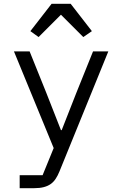

<svg xmlns="http://www.w3.org/2000/svg" viewBox="-20 -785 640 1005"><path d="M467 -516H547L291 113Q282 135 271 151.5Q260 168 245 178.5Q230 189 209 194.5Q188 200 159 200H83V132H203L261 -10L53 -516H135L222 -300L299 -104H303L380 -300ZM350 -765 461 -622 416 -591 299 -708 182 -591 139 -622 250 -765Z"/></svg>

Font: IBM Plex Mono
Style: Regular
Weight: 400
Monospace: yes
Designer: Mike Abbink, Paul van der Laan, Pieter van Rosmalen
Foundry: Bold Monday
Version: Version 2.3